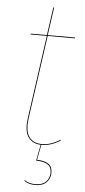

<svg xmlns="http://www.w3.org/2000/svg" viewBox="-58 -684 408 919"><g transform="rotate(5 145.5 -224.0)"><path d="M88 -108Q86 -88 86 -80Q86 -38 106 -16.5Q126 5 163 5Q205 5 249 -23L251 -19Q204 9 163 9H160L146 82Q183 83 201.5 96Q220 109 220 138Q220 165 201.5 184Q183 203 148 203Q115 203 94 187L96 184Q116 199 148 199Q181 199 198.5 181.5Q216 164 216 138Q216 111 198 99Q180 87 142 86L157 9Q121 7 101.5 -15.5Q82 -38 82 -79Q82 -88 84 -108L141 -513H63V-517H141L160 -651H164L145 -517H276V-513H145Z"/></g></svg>

Font: Fira Sans Condensed Four
Style: Italic
Weight: 100
Width: 3
Italic angle: -8°
Designer: bBox Type GmbH & Carrois Corporate GbR & Edenspiekermann AG
Foundry: bBox Type GmbH & Carrois Corporate GbR & Edenspiekermann AG
Version: Version 4.301